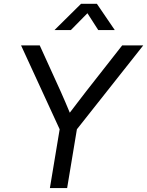

<svg xmlns="http://www.w3.org/2000/svg" viewBox="-20 -959 750 979"><path d="M234.4 0 284.2 -299.8 87.4 -727.5H182.6L289.6 -492.2Q301.8 -465.3 313.2 -438.2Q324.7 -411.1 335.9 -384.3Q356.4 -411.1 377 -438.2Q397.5 -465.3 418.5 -492.2L603 -727.5H710.4L372.1 -299.8L322.3 0ZM341.3 -805.7H258.3V-806.2L393.1 -939.5H474.1L564.9 -806.2V-805.7H481L425.8 -891.6Z"/></svg>

Font: Inter Display
Style: Italic
Weight: 400
Italic angle: -9.39999°
Designer: Rasmus Andersson
Foundry: rsms
Version: Version 4.000;git-a52131595